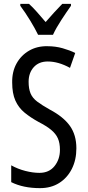

<svg xmlns="http://www.w3.org/2000/svg" viewBox="-20 -1029 453 993"><path d="M375 -262Q375 -202 351.5 -155.5Q328 -109 286 -82.5Q244 -56 187 -56Q100 -56 38 -87V-174Q72 -155 111 -145Q150 -135 184 -135Q234 -135 262 -170Q290 -205 290 -254Q290 -289 279.5 -313Q269 -337 245 -357Q221 -377 180 -398Q138 -421 107 -446.5Q76 -472 59.5 -509Q43 -546 43 -602Q42 -658 65.5 -700.5Q89 -743 130.5 -767Q172 -791 225 -790Q267 -790 304 -779.5Q341 -769 369 -755L342 -678Q282 -711 227 -711Q181 -711 154.5 -681.5Q128 -652 128 -606Q128 -570 138 -546Q148 -522 172.5 -503.5Q197 -485 238 -462Q308 -425 341.5 -378Q375 -331 375 -262ZM177 -849Q161 -882 136 -923Q111 -964 85 -999V-1009H130Q149 -992 171.5 -966.5Q194 -941 216 -915Q242 -945 259.5 -964Q277 -983 302 -1009H347V-999Q325 -968 297.5 -926Q270 -884 254 -849Z"/></svg>

Font: Noto Sans Malayalam UI ExtraCondensed
Style: Regular
Weight: 400
Width: 2
Designer: Jelle Bosma - Monotype Design Team
Foundry: Monotype Imaging Inc.
Version: Version 2.104; ttfautohint (v1.8.4.7-5d5b)